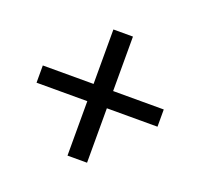

<svg xmlns="http://www.w3.org/2000/svg" viewBox="-88 -632 672 644"><g transform="rotate(20 248.5 -310.0)"><path d="M213.4 -84.5V-278.8H32.2V-340.3H213.4V-534.7H283.2V-340.3H463.9V-278.8H283.2V-84.5Z"/></g></svg>

Font: Elstob 8pt
Style: Bold
Weight: 700
Designer: Peter S. Baker
Version: Version 1.015